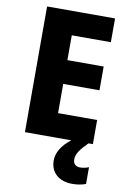

<svg xmlns="http://www.w3.org/2000/svg" viewBox="-102 -774 715 1074"><g transform="rotate(10 255.5 -237.5)"><path d="M374 102C374 71 393 44 437 0H462V-137H240V-303H446V-438H240V-579H462V-714H76V0H339C286 41 262 85 262 128C262 196 310 239 387 239C420 239 444 233 463 226V131C451 136 432 141 414 141C389 141 374 127 374 102Z"/></g></svg>

Font: Noto Sans Thai SemCond ExtBd
Style: Regular
Weight: 800
Width: 4
Designer: Monotype Design Team
Foundry: Monotype Imaging Inc.
Version: Version 2.002